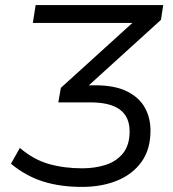

<svg xmlns="http://www.w3.org/2000/svg" viewBox="-20 -725 680 754"><path d="M302 9Q216 9 148.5 -12.5Q81 -34 23 -82L58 -144Q112 -98 172 -81Q232 -64 303 -64Q353 -64 395 -77.5Q437 -91 463 -123Q489 -155 489 -209Q489 -266 451 -294.5Q413 -323 333 -323H209L219 -380L500 -635H109L120 -705H621L612 -647L329 -390H355Q431 -390 479 -366Q527 -342 549 -302Q571 -262 571 -212Q571 -138 535.5 -89Q500 -40 439.5 -15.5Q379 9 302 9Z"/></svg>

Font: Nunito Sans
Style: Italic
Weight: 400
Italic angle: -9°
Designer: Vernon Adams
Foundry: Vernon Adams
Version: Version 3.006; ttfautohint (v1.8.3)